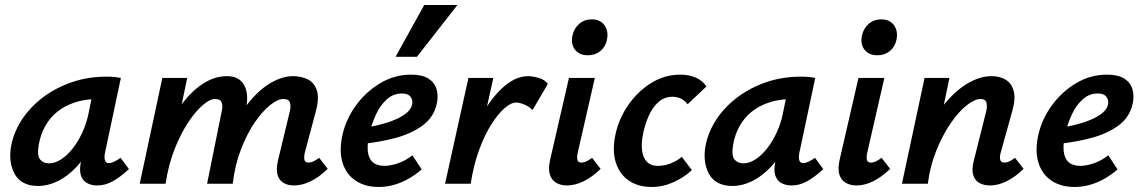

<svg xmlns="http://www.w3.org/2000/svg" viewBox="-20 -731 4538 764"><path d="M132 9Q65 9 38.5 -38.5Q12 -86 25 -154Q36 -208 68.5 -257Q101 -306 151.5 -344Q202 -382 266 -404Q330 -426 404 -426Q424 -426 437 -424.5Q450 -423 461 -421L398 -124Q390 -82 413 -82Q422 -82 434 -87.5Q446 -93 460 -103L493 -58Q456 -24 426.5 -8.5Q397 7 367 7Q343 7 325.5 -3Q308 -13 301.5 -34.5Q295 -56 303 -92L336 -243L390 -277Q375 -211 347.5 -158Q320 -105 285 -67.5Q250 -30 210.5 -10.5Q171 9 132 9ZM175 -81Q199 -81 223.5 -97Q248 -113 269.5 -140.5Q291 -168 307.5 -203.5Q324 -239 332 -278L352 -377L407 -334Q398 -336 389 -336.5Q380 -337 371 -337Q319 -337 278 -323.5Q237 -310 207.5 -286Q178 -262 159.5 -228.5Q141 -195 134 -154Q127 -111 140 -96Q153 -81 175 -81Z M1150 7Q1126 7 1108.5 -3Q1091 -13 1084.5 -35Q1078 -57 1086 -92L1133 -287Q1138 -307 1134 -322Q1130 -337 1108 -337Q1085 -337 1054.5 -312.5Q1024 -288 993.5 -243.5Q963 -199 939 -137Q915 -75 906 0H834Q856 -108 891 -188.5Q926 -269 969 -322Q1012 -375 1058 -401.5Q1104 -428 1146 -428Q1178 -428 1204 -415.5Q1230 -403 1240.5 -372.5Q1251 -342 1237 -289L1193 -124Q1189 -106 1191.5 -95Q1194 -84 1208 -84Q1216 -84 1225.5 -88Q1235 -92 1250 -103L1284 -59Q1250 -26 1216 -9.5Q1182 7 1150 7ZM536 0 626 -421H725L637 0ZM574 0Q594 -97 626 -175.5Q658 -254 699 -310.5Q740 -367 787 -397.5Q834 -428 883 -428Q933 -428 952.5 -390.5Q972 -353 957 -289L889 0H804L862 -287Q867 -307 862.5 -322Q858 -337 835 -337Q815 -337 786.5 -312.5Q758 -288 728.5 -243.5Q699 -199 674.5 -137Q650 -75 639 0Z M1487 13Q1432 13 1394.5 -12.5Q1357 -38 1343 -84Q1329 -130 1342 -191Q1356 -256 1396 -311Q1436 -366 1493 -400Q1550 -434 1616 -434Q1660 -434 1684.5 -418.5Q1709 -403 1717 -376.5Q1725 -350 1718 -318Q1706 -264 1661.5 -231.5Q1617 -199 1555 -182.5Q1493 -166 1428 -159L1433 -223Q1483 -231 1523 -244Q1563 -257 1588.5 -274.5Q1614 -292 1619 -312Q1622 -321 1620 -332Q1618 -343 1608.5 -351Q1599 -359 1579 -359Q1545 -359 1519 -335.5Q1493 -312 1476 -275.5Q1459 -239 1450 -199Q1441 -160 1443.5 -131Q1446 -102 1462.5 -86.5Q1479 -71 1510 -71Q1533 -71 1563 -81Q1593 -91 1621 -113L1658 -57Q1634 -36 1606 -20Q1578 -4 1548 4.5Q1518 13 1487 13ZM1554 -505 1668 -711H1800L1639 -505Z M1801 0Q1828 -130 1873 -226Q1918 -322 1972.5 -375Q2027 -428 2081 -428Q2099 -428 2123.5 -421Q2148 -414 2160 -397L2099 -293Q2086 -307 2066.5 -315Q2047 -323 2034 -323Q2013 -323 1986.5 -299.5Q1960 -276 1933.5 -233.5Q1907 -191 1885.5 -131.5Q1864 -72 1853 0ZM1751 0 1844 -421H1943L1850 0Z M2236 7Q2212 7 2193.5 -3.5Q2175 -14 2168 -36.5Q2161 -59 2169 -95L2244 -421H2347L2279 -124Q2275 -106 2277.5 -95Q2280 -84 2294 -84Q2302 -84 2311.5 -88Q2321 -92 2336 -103L2370 -59Q2336 -26 2302 -9.5Q2268 7 2236 7ZM2319 -511Q2296 -511 2280.5 -521.5Q2265 -532 2259 -550Q2253 -568 2258 -590Q2264 -618 2284.5 -636Q2305 -654 2335 -654Q2358 -654 2373 -643Q2388 -632 2394 -613.5Q2400 -595 2395 -572Q2389 -544 2368.5 -527.5Q2348 -511 2319 -511Z M2573 13Q2519 13 2482 -12.5Q2445 -38 2430.5 -84Q2416 -130 2428 -191Q2441 -256 2478.5 -311Q2516 -366 2570 -400Q2624 -434 2687 -434Q2721 -434 2748 -422.5Q2775 -411 2791 -387L2716 -316Q2703 -333 2687.5 -339.5Q2672 -346 2656 -346Q2623 -346 2599 -324Q2575 -302 2560.5 -268Q2546 -234 2539 -199Q2527 -138 2542.5 -104.5Q2558 -71 2597 -71Q2625 -71 2650.5 -81.5Q2676 -92 2693 -107L2733 -54Q2702 -25 2660 -6Q2618 13 2573 13Z M2895 9Q2828 9 2801.5 -38.5Q2775 -86 2788 -154Q2799 -208 2831.5 -257Q2864 -306 2914.5 -344Q2965 -382 3029 -404Q3093 -426 3167 -426Q3187 -426 3200 -424.5Q3213 -423 3224 -421L3161 -124Q3153 -82 3176 -82Q3185 -82 3197 -87.5Q3209 -93 3223 -103L3256 -58Q3219 -24 3189.5 -8.5Q3160 7 3130 7Q3106 7 3088.5 -3Q3071 -13 3064.5 -34.5Q3058 -56 3066 -92L3099 -243L3153 -277Q3138 -211 3110.5 -158Q3083 -105 3048 -67.5Q3013 -30 2973.5 -10.5Q2934 9 2895 9ZM2938 -81Q2962 -81 2986.5 -97Q3011 -113 3032.5 -140.5Q3054 -168 3070.5 -203.5Q3087 -239 3095 -278L3115 -377L3170 -334Q3161 -336 3152 -336.5Q3143 -337 3134 -337Q3082 -337 3041 -323.5Q3000 -310 2970.5 -286Q2941 -262 2922.5 -228.5Q2904 -195 2897 -154Q2890 -111 2903 -96Q2916 -81 2938 -81Z M3388 7Q3364 7 3345.5 -3.5Q3327 -14 3320 -36.5Q3313 -59 3321 -95L3396 -421H3499L3431 -124Q3427 -106 3429.5 -95Q3432 -84 3446 -84Q3454 -84 3463.5 -88Q3473 -92 3488 -103L3522 -59Q3488 -26 3454 -9.5Q3420 7 3388 7ZM3471 -511Q3448 -511 3432.5 -521.5Q3417 -532 3411 -550Q3405 -568 3410 -590Q3416 -618 3436.5 -636Q3457 -654 3487 -654Q3510 -654 3525 -643Q3540 -632 3546 -613.5Q3552 -595 3547 -572Q3541 -544 3520.5 -527.5Q3500 -511 3471 -511Z M3919 7Q3895 7 3877 -3Q3859 -13 3852.5 -35Q3846 -57 3855 -92L3904 -287Q3909 -307 3905.5 -322Q3902 -337 3882 -337Q3858 -337 3826 -311.5Q3794 -286 3762.5 -240Q3731 -194 3706 -132.5Q3681 -71 3672 0H3598Q3622 -107 3659 -187Q3696 -267 3741 -320.5Q3786 -374 3833.5 -401Q3881 -428 3926 -428Q3958 -428 3981.5 -414Q4005 -400 4013.5 -369.5Q4022 -339 4008 -289L3962 -124Q3957 -106 3960 -95Q3963 -84 3977 -84Q3985 -84 3994.5 -88Q4004 -92 4019 -103L4053 -59Q4019 -26 3985 -9.5Q3951 7 3919 7ZM3569 0 3659 -421H3758L3670 0Z M4256 13Q4201 13 4163.5 -12.5Q4126 -38 4112 -84Q4098 -130 4111 -191Q4125 -256 4165 -311Q4205 -366 4262 -400Q4319 -434 4385 -434Q4429 -434 4453.5 -418.5Q4478 -403 4486 -376.5Q4494 -350 4487 -318Q4475 -264 4430.5 -231.5Q4386 -199 4324 -182.5Q4262 -166 4197 -159L4202 -223Q4252 -231 4292 -244Q4332 -257 4357.5 -274.5Q4383 -292 4388 -312Q4391 -321 4389 -332Q4387 -343 4377.5 -351Q4368 -359 4348 -359Q4314 -359 4288 -335.5Q4262 -312 4245 -275.5Q4228 -239 4219 -199Q4210 -160 4212.5 -131Q4215 -102 4231.5 -86.5Q4248 -71 4279 -71Q4302 -71 4332 -81Q4362 -91 4390 -113L4427 -57Q4403 -36 4375 -20Q4347 -4 4317 4.5Q4287 13 4256 13Z"/></svg>

Font: Ysabeau Infant
Style: Bold Italic
Weight: 700
Italic angle: -12°
Designer: Christian Thalmann (Catharsis Fonts)
Version: Version 2.001;gftools[0.9.30]; featfreeze: ss01,ss02,lnum